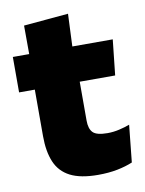

<svg xmlns="http://www.w3.org/2000/svg" viewBox="-75 -674 560 739"><g transform="rotate(-10 205.0 -304.5)"><path d="M249 11.5Q180.5 11.5 140.2 -9.2Q100 -30 82.8 -71Q65.5 -112 65.5 -172V-436H241V-202Q241 -170 255.5 -155.2Q270 -140.5 312.5 -140.5Q335.5 -140.5 358.2 -145.8Q381 -151 399.5 -158L384.5 -13Q358.5 -2 324.5 4.8Q290.5 11.5 249 11.5ZM4 -354V-492.5H394.5L379.5 -354ZM68 -480.5 67.5 -604 242 -619.5 236 -480.5Z"/></g></svg>

Font: Anek Odia ExtraBold
Style: Regular
Weight: 800
Designer: Yesha Goshar & Mahesh Sahu (Odia), Yesha Goshar (Latin)
Foundry: Ek Type
Version: Version 1.003